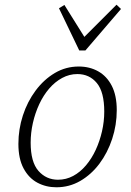

<svg xmlns="http://www.w3.org/2000/svg" viewBox="-20 -782 556 814"><path d="M219 12Q175 12 138.5 -7.5Q102 -27 80 -68Q58 -109 58 -172Q58 -234 77 -292.5Q96 -351 131 -398Q166 -445 212.5 -472.5Q259 -500 314 -500Q360 -500 396.5 -479.5Q433 -459 454 -418Q475 -377 475 -315Q475 -252 455.5 -193Q436 -134 401.5 -88Q367 -42 320.5 -15Q274 12 219 12ZM226 -20Q260 -20 290 -36Q320 -52 344.5 -81Q369 -110 386 -147Q403 -184 412.5 -225.5Q422 -267 422 -309Q422 -392 390.5 -430Q359 -468 308 -468Q274 -468 243.5 -451.5Q213 -435 188.5 -406.5Q164 -378 146.5 -340.5Q129 -303 119.5 -261Q110 -219 110 -177Q110 -95 143 -57.5Q176 -20 226 -20ZM253 -761 348 -609H321L474 -762L493 -744L342 -568H316L230 -747Z"/></svg>

Font: Source Serif 4 Light
Style: Italic
Weight: 300
Italic angle: -12°
Designer: Frank Grießhammer
Foundry: Adobe Systems Incorporated
Version: Version 4.004;hotconv 1.0.116;makeotfexe 2.5.65601